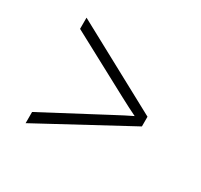

<svg xmlns="http://www.w3.org/2000/svg" viewBox="-112 -724 824 788"><g transform="rotate(30 300.0 -330.0)"><path d="M90 -80 510 -307V-353L90 -580V-527L381 -371C409 -356 444 -338 463 -329C444 -320 409 -302 381 -287L90 -133Z"/></g></svg>

Font: JetBrains Mono Thin
Style: Regular
Weight: 100
Monospace: yes
Designer: Philipp Nurullin, Konstantin Bulenkov
Foundry: JetBrains
Version: Version 2.305